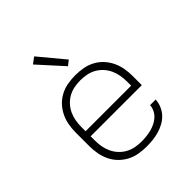

<svg xmlns="http://www.w3.org/2000/svg" viewBox="-209 -882 1019 1019"><g transform="rotate(-45 300.0 -372.5)"><path d="M301 8Q272 8 243 3Q214 -2 188.5 -15.5Q163 -29 142.5 -50Q122 -71 109.5 -97.5Q97 -124 92 -152.5Q87 -181 87 -210V-310Q87 -339 92 -367.5Q97 -396 109.5 -422Q122 -448 142 -469.5Q162 -491 188 -504.5Q214 -518 242.5 -523Q271 -528 300 -528Q329 -528 357.5 -523Q386 -518 412 -504.5Q438 -491 458 -469.5Q478 -448 490.5 -422Q503 -396 508 -367.5Q513 -339 513 -310V-241H129V-210Q129 -186 133 -163Q137 -140 147 -118.5Q157 -97 173 -79.5Q189 -62 210 -50.5Q231 -39 254 -34.5Q277 -30 301 -30Q319 -30 337.5 -32Q356 -34 373.5 -38.5Q391 -43 407.5 -51Q424 -59 437.5 -71Q451 -83 459.5 -100Q468 -117 469 -135H511Q510 -112 500.5 -89.5Q491 -67 475 -50Q459 -33 438 -21.5Q417 -10 394.5 -3.5Q372 3 348 5.5Q324 8 301 8ZM471 -279V-310Q471 -333 467 -356.5Q463 -380 453 -401.5Q443 -423 427 -440.5Q411 -458 390.5 -469.5Q370 -481 346.5 -485.5Q323 -490 300 -490Q277 -490 253.5 -485.5Q230 -481 209.5 -469.5Q189 -458 173 -440.5Q157 -423 147 -401.5Q137 -380 133 -356.5Q129 -333 129 -310V-279ZM307 -589 182 -727 217 -753 335 -611Z"/></g></svg>

Font: Iosevka Extralight Extended
Style: Regular
Weight: 200
Width: 7
Monospace: yes
Designer: Belleve Invis
Foundry: Belleve Invis
Version: Version 32.5.0; ttfautohint (v1.8.4)